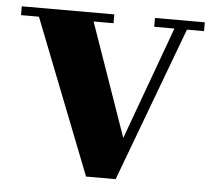

<svg xmlns="http://www.w3.org/2000/svg" viewBox="-45 -552 744 672"><g transform="rotate(5 326.5 -216.0)"><path d="M399 -75 544 -472H473V-503H648V-472H588L385 71H281L68 -472H5V-503H330V-472H260Z"/></g></svg>

Font: Cafe24 ClassicType
Style: Regular
Weight: 400
Designer: Cafe24 thkim, hmlim, mnelim & 4IR
Foundry: Cafe24
Version: Version 1.000